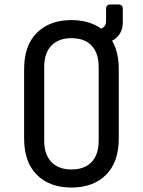

<svg xmlns="http://www.w3.org/2000/svg" viewBox="-20 -830 640 860"><path d="M412 -635Q400 -635 400 -647V-688Q400 -700 412 -700H420Q436 -700 445.5 -709.5Q455 -719 455 -735V-790Q455 -810 475 -810H510Q530 -810 530 -790V-730Q530 -687 501.5 -661Q473 -635 425 -635ZM300 10Q202 10 145 -47Q88 -104 88 -210V-520Q88 -626 145 -683Q202 -740 300 -740Q398 -740 455 -683Q512 -626 512 -521V-210Q512 -104 455 -47Q398 10 300 10ZM300 -71Q359 -71 390.5 -104.5Q422 -138 422 -200V-530Q422 -592 390.5 -625.5Q359 -659 300 -659Q242 -659 210 -625.5Q178 -592 178 -530V-200Q178 -138 210 -104.5Q242 -71 300 -71Z"/></svg>

Font: Pitagon Sans Mono
Style: Regular
Weight: 400
Monospace: yes
Designer: Travis Tran
Foundry: Pitagon
Version: Version 1.001;gftools[0.9.26]